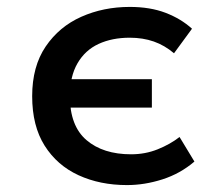

<svg xmlns="http://www.w3.org/2000/svg" viewBox="-20 -523 640 555"><path d="M347 12Q269 12 207 -16.5Q145 -45 109 -102Q73 -159 73 -245Q73 -331 112 -388.5Q151 -446 215 -474.5Q279 -503 355 -503Q414 -503 458.5 -486Q503 -469 535 -440L483 -369Q456 -392 424.5 -403Q393 -414 355 -414Q304 -414 265 -396Q226 -378 204 -340Q182 -302 182 -245Q182 -159 230 -118Q278 -77 359 -77Q400 -77 436 -91.5Q472 -106 499 -127L542 -56Q501 -21 449.5 -4.5Q398 12 347 12ZM141 -212V-294H419V-212Z"/></svg>

Font: Source Code Pro SemiBold
Style: Regular
Weight: 600
Monospace: yes
Designer: Paul D. Hunt, Teo Tuominen
Foundry: Adobe Systems Incorporated
Version: Version 1.018;hotconv 1.0.116;makeotfexe 2.5.65601